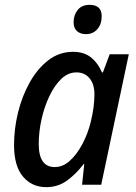

<svg xmlns="http://www.w3.org/2000/svg" viewBox="-20 -763 563 793"><path d="M171 10Q112 10 75 -33.5Q38 -77 38 -164Q38 -231 54.5 -298.5Q71 -366 103 -423Q135 -480 180 -514.5Q225 -549 282 -549Q328 -549 357 -525Q386 -501 401 -464H405L433 -539H512L398 0H319L328 -85H325Q294 -44 256.5 -17Q219 10 171 10ZM206 -73Q240 -73 269 -99.5Q298 -126 320.5 -168.5Q343 -211 355 -260Q363 -293 366.5 -321Q370 -349 370 -374Q370 -415 350 -439.5Q330 -464 296 -464Q261 -464 233 -437Q205 -410 184 -366Q163 -322 151.5 -270Q140 -218 140 -168Q140 -73 206 -73ZM335 -622Q312 -622 298 -634.5Q284 -647 284 -671Q284 -701 301 -722Q318 -743 350 -743Q400 -743 400 -696Q400 -663 382 -642.5Q364 -622 335 -622Z"/></svg>

Font: Noto Sans SemiCondensed Medium
Style: Italic
Weight: 500
Width: 4
Italic angle: -12°
Designer: Monotype Design Team
Foundry: Monotype Imaging Inc.
Version: Version 2.013; ttfautohint (v1.8.4.7-5d5b)